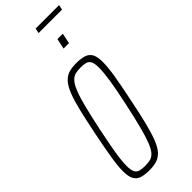

<svg xmlns="http://www.w3.org/2000/svg" viewBox="-319 -1020 1059 1059"><g transform="rotate(-45 210.5 -490.5)"><path d="M131 8Q93 8 69 0Q45 -8 33.5 -29.5Q22 -51 22 -91Q22 -131 32 -193Q42 -255 60 -344Q78 -434 93 -496Q108 -558 123.5 -597.5Q139 -637 158 -658.5Q177 -680 201.5 -688Q226 -696 260 -696Q298 -696 322.5 -688Q347 -680 358.5 -658.5Q370 -637 370 -597Q370 -557 360 -495.5Q350 -434 331 -344Q313 -253 297.5 -191Q282 -129 266.5 -89.5Q251 -50 232 -29Q213 -8 188.5 0Q164 8 131 8ZM129 -26Q153 -26 171 -30.5Q189 -35 203.5 -51.5Q218 -68 231.5 -102Q245 -136 260.5 -195Q276 -254 295 -344Q315 -436 324 -495Q333 -554 333 -588Q333 -622 325 -637.5Q317 -653 301.5 -657.5Q286 -662 263 -662Q239 -662 220.5 -657.5Q202 -653 187 -636.5Q172 -620 158 -586Q144 -552 129 -493Q114 -434 95 -344Q82 -282 73.5 -235.5Q65 -189 61 -155.5Q57 -122 57 -99Q57 -66 65 -50.5Q73 -35 89.5 -30.5Q106 -26 129 -26ZM269 -802 282 -863H324L311 -802ZM232 -960 238 -989H421L415 -960Z"/></g></svg>

Font: Saira UltraCondensed Thin
Style: Italic
Weight: 250
Width: 1
Italic angle: -12°
Designer: Hector Gatti with collaboration of the Omnibus-Type team
Foundry: Omnibus-Type
Version: Version 1.101